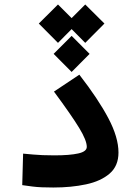

<svg xmlns="http://www.w3.org/2000/svg" viewBox="-20 -836 626 860"><path d="M218.8 3.9Q188.5 3.9 167 2.9Q145.5 2 125.5 -0.5Q105.5 -2.9 79.6 -6.8L83.5 -147.9Q108.9 -145.5 128.7 -143.8Q148.4 -142.1 170.7 -141.1Q192.9 -140.1 223.6 -140.1Q292.5 -140.1 330.6 -148.7Q368.7 -157.2 368.7 -178.2Q368.7 -207 334.7 -262.9Q300.8 -318.8 221.7 -425.8L335.4 -501.5Q419.9 -392.6 465.3 -306.6Q510.7 -220.7 510.7 -152.8Q510.7 -92.8 471.2 -58.6Q431.6 -24.4 365.5 -10.3Q299.3 3.9 218.8 3.9ZM361.8 -815.9 447.8 -730.5 361.8 -644 300.8 -705.6 239.7 -644 153.8 -730.5 239.7 -815.9 300.8 -754.9ZM300.8 -675.3 381.3 -594.7 300.8 -513.7 220.2 -594.7Z"/></svg>

Font: Cascadia Mono PL
Style: Bold
Weight: 700
Monospace: yes
Designer: Aaron Bell
Foundry: Saja Typeworks
Version: Version 2404.023; ttfautohint (v1.8.4)